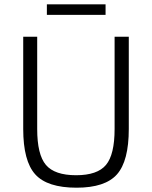

<svg xmlns="http://www.w3.org/2000/svg" viewBox="-20 -861 707 893"><path d="M471 -792H198V-841H471ZM579 -690V-261Q579 -112 524 -50Q469 12 336 12Q200 12 144 -50Q88 -112 88 -261V-690H153V-261Q153 -142 193.5 -94Q234 -46 334 -46Q433 -46 473 -94Q513 -142 513 -261V-690Z"/></svg>

Font: Exo 2.0 Light
Style: Regular
Weight: 300
Designer: Natanael Gama
Version: Version 1.001;PS 001.001;hotconv 1.0.70;makeotf.lib2.5.58329